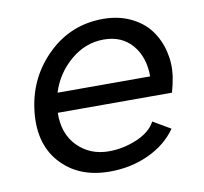

<svg xmlns="http://www.w3.org/2000/svg" viewBox="-64 -579 699 657"><g transform="rotate(-10 285.5 -250.5)"><path d="M267.1 8.8Q158.2 8.8 95.7 -61.3Q33.2 -131.3 49.8 -250Q65.4 -359.4 144.5 -434.6Q223.6 -509.8 334 -509.8Q386.7 -509.8 428.7 -490Q470.7 -470.2 495.4 -437.5Q520 -404.8 530.5 -362.8Q541 -320.8 535.2 -275.9Q530.3 -246.1 522.9 -220.2H126Q124.5 -147 167.7 -103.5Q210.9 -60.1 275.9 -60.1Q326.2 -60.1 373.8 -80.3Q421.4 -100.6 439 -134.8L500 -99.1Q464.4 -48.3 402.6 -19.8Q340.8 8.8 267.1 8.8ZM137.2 -288.1H459Q459 -355 422.9 -397.5Q386.7 -439.9 324.2 -439.9Q260.3 -439.9 208.7 -396.2Q157.2 -352.5 137.2 -288.1Z"/></g></svg>

Font: Human Sans
Style: Italic
Weight: 400
Italic angle: -8°
Designer: Tim Radville
Foundry: Continuum
Version: Version 1.000;FEAKit 1.0